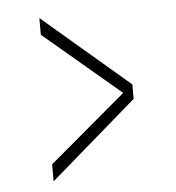

<svg xmlns="http://www.w3.org/2000/svg" viewBox="-40 -526 472 516"><g transform="rotate(-5 196.0 -268.0)"><path d="M84.5 -47.5V-93.5L291.5 -268L84.5 -443V-488L318 -288.5V-249.5Z"/></g></svg>

Font: Imbue Thin 10pt
Style: Bold
Weight: 700
Version: Version 1.102